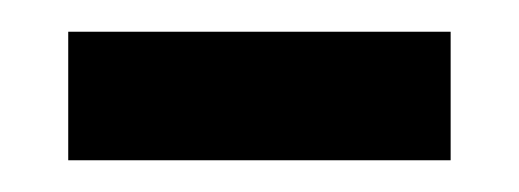

<svg xmlns="http://www.w3.org/2000/svg" viewBox="-20 -333 327 121"><path d="M23 -232V-313H264V-232Z"/></svg>

Font: Noto Serif Khmer SemiCondensed Medium
Style: Regular
Weight: 500
Width: 4
Designer: Danh Hong and the Monotype Design Team
Foundry: Monotype Imaging Inc.
Version: Version 2.004; ttfautohint (v1.8.4.7-5d5b)